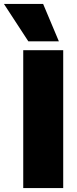

<svg xmlns="http://www.w3.org/2000/svg" viewBox="-69 -955 390 975"><path d="M49 0V-700H252V0ZM75 -745 -49 -935H150L230 -745Z"/></svg>

Font: Georama ExtraCondensed Thin ExtraBold
Style: Regular
Weight: 800
Version: Version 1.001